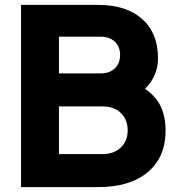

<svg xmlns="http://www.w3.org/2000/svg" viewBox="-20 -765 730 785"><path d="M66 -745H381Q496 -745 561 -687.5Q626 -630 626 -527Q626 -454 573 -402Q619 -370 638 -328Q657 -286 657 -232Q657 -122 584 -61Q511 0 381 0H66ZM399 -135Q445 -135 473.5 -161.5Q502 -188 502 -232Q502 -276 474 -303Q446 -330 399 -330H221V-135ZM392 -465Q428 -465 449.5 -485.5Q471 -506 471 -540Q471 -574 449.5 -594.5Q428 -615 392 -615H221V-465Z"/></svg>

Font: Eudoxus Sans ExtraBold
Style: Regular
Weight: 800
Designer: Stijn de Vries
Foundry: tokotype
Version: Version 2.005